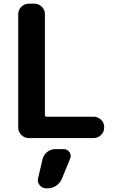

<svg xmlns="http://www.w3.org/2000/svg" viewBox="-20 -750 640 1043"><path d="M136 0Q113 0 96 -17Q79 -34 79 -57V-673Q79 -696 96 -713Q113 -730 136 -730H168Q191 -730 207.5 -713Q224 -696 224 -673V-125Q224 -116 233 -116H489Q512 -116 529 -99.5Q546 -83 546 -60V-57Q546 -34 529 -17Q512 0 489 0ZM281 60H326Q346 60 357.5 76.5Q369 93 361 112L316 221Q306 245 285 259Q264 273 238 273H231Q209 273 195.5 256Q182 239 187 218L211 115Q217 91 236.5 75.5Q256 60 281 60Z"/></svg>

Font: Rounded Mplus 1c Bold
Style: Bold
Weight: 700
Version: Version 1.059.20150529